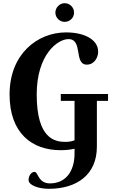

<svg xmlns="http://www.w3.org/2000/svg" viewBox="-20 -933 707 1203"><path d="M657 -344H361V-301H447V-54C432 -48 413 -44 390 -44C324 -44 210 -63 210 -341C210 -591 341 -688 409 -688C502 -688 441 -528 524 -528C571 -528 595 -573 595 -609C595 -686 507 -730 394 -730C215 -730 40 -595 40 -341C40 -97 182 8 359 8C393 8 420 5 447 -1V29C447 139 393 216 293 216C218 216 219 144 197 144C173 144 159 172 159 195C159 227 220 250 286 250C460 250 587 163 587 -14V-301H657ZM327 -854C327 -822 354 -796 385 -796C418 -796 444 -822 444 -854C444 -886 418 -913 385 -913C354 -913 327 -886 327 -854Z"/></svg>

Font: Berkshire Swash
Style: Regular
Weight: 700
Designer: Astigmatic (AOETI)
Foundry: Astigmatic (AOETI)
Version: Version 1.000